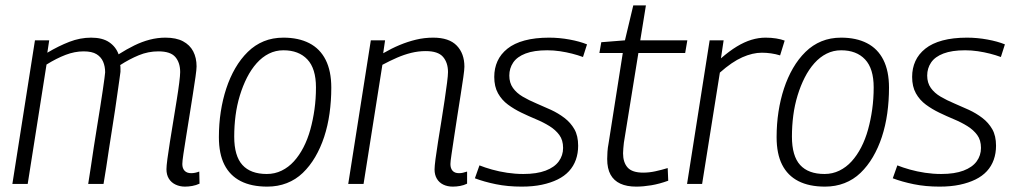

<svg xmlns="http://www.w3.org/2000/svg" viewBox="-20 -684 3773 714"><path d="M668 10Q649 10 633 2.5Q617 -5 608 -19.5Q599 -34 599 -55Q599 -66 602.5 -93Q606 -120 612 -157Q618 -194 624.5 -234Q631 -274 637 -311Q643 -348 646.5 -376Q650 -404 650 -416Q650 -451 632 -472Q614 -493 569 -493Q531 -493 496 -478.5Q461 -464 427 -442Q428 -437 428 -430Q428 -423 428 -417Q427 -408 424 -387.5Q421 -367 417 -338.5Q413 -310 408 -276Q403 -242 397 -205Q391 -168 385.5 -131.5Q380 -95 375 -61.5Q370 -28 365 0H308Q313 -29 318 -64.5Q323 -100 329 -138Q335 -176 341 -213.5Q347 -251 352.5 -285Q358 -319 362 -347Q366 -375 368.5 -393Q371 -411 371 -415Q371 -437 363.5 -454.5Q356 -472 339 -482.5Q322 -493 291 -493Q258 -493 224 -480Q190 -467 153 -444L83 0H26L110 -534H163L156 -488Q198 -513 238 -528.5Q278 -544 319 -544Q361 -544 386 -527Q411 -510 421 -482Q451 -501 479.5 -515Q508 -529 537 -536.5Q566 -544 595 -544Q635 -544 660.5 -530.5Q686 -517 698.5 -493Q711 -469 711 -437Q711 -426 707 -398Q703 -370 697 -332Q691 -294 684.5 -253Q678 -212 672 -175Q666 -138 662 -111Q658 -84 658 -74Q658 -58 666.5 -49Q675 -40 691 -40Q698 -40 705.5 -41.5Q713 -43 721 -46L722 -1Q709 5 695 7.5Q681 10 668 10Z M974 10Q915 10 875 -10.5Q835 -31 814.5 -71.5Q794 -112 794 -174Q794 -223 801 -268.5Q808 -314 821.5 -355Q835 -396 855 -430.5Q875 -465 901.5 -491Q928 -517 961 -530.5Q994 -544 1034 -544Q1090 -544 1130 -523.5Q1170 -503 1191 -461.5Q1212 -420 1212 -358Q1212 -309 1205.5 -262.5Q1199 -216 1185.5 -175Q1172 -134 1152 -100Q1132 -66 1106 -41Q1080 -16 1046.5 -3Q1013 10 974 10ZM972 -37Q1002 -37 1027.5 -49.5Q1053 -62 1073 -84Q1093 -106 1108.5 -136Q1124 -166 1134 -202Q1144 -238 1149.5 -277.5Q1155 -317 1155 -359Q1155 -429 1123 -463Q1091 -497 1034 -497Q1005 -497 980 -484.5Q955 -472 934.5 -449Q914 -426 898.5 -395.5Q883 -365 872 -329Q861 -293 856 -254.5Q851 -216 851 -176Q851 -104 881.5 -70.5Q912 -37 972 -37Z M1359 -534H1412L1405 -486Q1436 -504 1466 -516.5Q1496 -529 1527 -536.5Q1558 -544 1591 -544Q1650 -544 1678.5 -514.5Q1707 -485 1707 -436Q1707 -425 1703 -397Q1699 -369 1693 -331Q1687 -293 1680.5 -251.5Q1674 -210 1668.5 -173Q1663 -136 1659 -109.5Q1655 -83 1655 -74Q1655 -58 1663 -49Q1671 -40 1687 -40Q1694 -40 1701 -41.5Q1708 -43 1717 -46V-1Q1705 5 1691 7.5Q1677 10 1664 10Q1644 10 1628.5 2.5Q1613 -5 1604.5 -19.5Q1596 -34 1596 -54Q1596 -65 1599.5 -92.5Q1603 -120 1609 -157Q1615 -194 1621.5 -234.5Q1628 -275 1633.5 -312Q1639 -349 1642.5 -376.5Q1646 -404 1646 -416Q1646 -451 1627.5 -472.5Q1609 -494 1563 -494Q1536 -494 1509.5 -487.5Q1483 -481 1456.5 -469.5Q1430 -458 1402 -443L1332 0H1275Z M1746 -21 1763 -69Q1783 -61 1809.5 -53.5Q1836 -46 1866 -41.5Q1896 -37 1926 -37Q1976 -37 2009 -49.5Q2042 -62 2058 -84Q2074 -106 2074 -134Q2074 -163 2060 -182Q2046 -201 2023.5 -215Q2001 -229 1973.5 -240.5Q1946 -252 1919 -265Q1892 -278 1869 -295Q1846 -312 1832 -337Q1818 -362 1818 -398Q1818 -430 1830 -456.5Q1842 -483 1867 -503Q1892 -523 1931 -533.5Q1970 -544 2022 -544Q2060 -544 2098 -537Q2136 -530 2163 -519L2148 -472Q2129 -479 2107.5 -484.5Q2086 -490 2062.5 -493.5Q2039 -497 2015 -497Q1966 -497 1934.5 -485Q1903 -473 1888.5 -451.5Q1874 -430 1874 -403Q1874 -376 1887.5 -357Q1901 -338 1924 -324.5Q1947 -311 1974.5 -299.5Q2002 -288 2029 -275.5Q2056 -263 2079 -245.5Q2102 -228 2116 -203.5Q2130 -179 2130 -142Q2130 -114 2121.5 -90Q2113 -66 2096 -47.5Q2079 -29 2053.5 -16.5Q2028 -4 1995 3Q1962 10 1920 10Q1868 10 1824 1Q1780 -8 1746 -21Z M2463 -59 2465 -12Q2432 0 2402 5Q2372 10 2346 10Q2311 10 2287 -1Q2263 -12 2250.5 -34.5Q2238 -57 2238 -93Q2238 -104 2239 -119.5Q2240 -135 2243 -150L2296 -487H2209L2216 -527L2304 -534L2335 -664H2382L2361 -534H2536L2528 -487H2354L2300 -153Q2299 -142 2298 -132.5Q2297 -123 2297 -114Q2297 -80 2314 -61Q2331 -42 2372 -42Q2394 -42 2417 -47Q2440 -52 2463 -59Z M2671 -534 2661 -467Q2692 -494 2720 -511Q2748 -528 2774.5 -536Q2801 -544 2827 -544Q2848 -544 2866.5 -541Q2885 -538 2898 -533L2881 -478Q2865 -483 2847.5 -485.5Q2830 -488 2813 -488Q2779 -488 2740.5 -471Q2702 -454 2657 -414L2591 0H2535L2619 -534Z M3048 10Q2989 10 2949 -10.5Q2909 -31 2888.5 -71.5Q2868 -112 2868 -174Q2868 -223 2875 -268.5Q2882 -314 2895.5 -355Q2909 -396 2929 -430.5Q2949 -465 2975.5 -491Q3002 -517 3035 -530.5Q3068 -544 3108 -544Q3164 -544 3204 -523.5Q3244 -503 3265 -461.5Q3286 -420 3286 -358Q3286 -309 3279.5 -262.5Q3273 -216 3259.5 -175Q3246 -134 3226 -100Q3206 -66 3180 -41Q3154 -16 3120.5 -3Q3087 10 3048 10ZM3046 -37Q3076 -37 3101.5 -49.5Q3127 -62 3147 -84Q3167 -106 3182.5 -136Q3198 -166 3208 -202Q3218 -238 3223.5 -277.5Q3229 -317 3229 -359Q3229 -429 3197 -463Q3165 -497 3108 -497Q3079 -497 3054 -484.5Q3029 -472 3008.5 -449Q2988 -426 2972.5 -395.5Q2957 -365 2946 -329Q2935 -293 2930 -254.5Q2925 -216 2925 -176Q2925 -104 2955.5 -70.5Q2986 -37 3046 -37Z M3300 -21 3317 -69Q3337 -61 3363.5 -53.5Q3390 -46 3420 -41.5Q3450 -37 3480 -37Q3530 -37 3563 -49.5Q3596 -62 3612 -84Q3628 -106 3628 -134Q3628 -163 3614 -182Q3600 -201 3577.5 -215Q3555 -229 3527.5 -240.5Q3500 -252 3473 -265Q3446 -278 3423 -295Q3400 -312 3386 -337Q3372 -362 3372 -398Q3372 -430 3384 -456.5Q3396 -483 3421 -503Q3446 -523 3485 -533.5Q3524 -544 3576 -544Q3614 -544 3652 -537Q3690 -530 3717 -519L3702 -472Q3683 -479 3661.5 -484.5Q3640 -490 3616.5 -493.5Q3593 -497 3569 -497Q3520 -497 3488.5 -485Q3457 -473 3442.5 -451.5Q3428 -430 3428 -403Q3428 -376 3441.5 -357Q3455 -338 3478 -324.5Q3501 -311 3528.5 -299.5Q3556 -288 3583 -275.5Q3610 -263 3633 -245.5Q3656 -228 3670 -203.5Q3684 -179 3684 -142Q3684 -114 3675.5 -90Q3667 -66 3650 -47.5Q3633 -29 3607.5 -16.5Q3582 -4 3549 3Q3516 10 3474 10Q3422 10 3378 1Q3334 -8 3300 -21Z"/></svg>

Font: Georama Light
Style: Italic
Weight: 300
Italic angle: -9°
Designer: Jean-Baptiste Levee
Foundry: Production Type
Version: Version 1.001